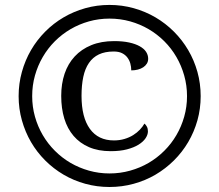

<svg xmlns="http://www.w3.org/2000/svg" viewBox="-20 -745 885 775"><path d="M55.2 -356.9Q55.2 -407.7 68.4 -454.8Q81.5 -502 105.2 -542.7Q128.9 -583.5 162.4 -617.2Q195.8 -650.9 236.6 -674.8Q277.3 -698.7 324.2 -711.9Q371.1 -725.1 421.9 -725.1Q472.7 -725.1 519.8 -711.9Q566.9 -698.7 607.7 -674.8Q648.4 -650.9 682.1 -617.2Q715.8 -583.5 739.7 -542.7Q763.7 -502 776.9 -454.8Q790 -407.7 790 -356.9Q790 -306.2 776.9 -259.3Q763.7 -212.4 739.7 -171.6Q715.8 -130.9 682.1 -97.4Q648.4 -64 607.7 -40Q566.9 -16.1 519.8 -3.2Q472.7 9.8 421.9 9.8Q371.1 9.8 324.2 -3.2Q277.3 -16.1 236.6 -40Q195.8 -64 162.4 -97.4Q128.9 -130.9 105.2 -171.6Q81.5 -212.4 68.4 -259.3Q55.2 -306.2 55.2 -356.9ZM109.9 -356.9Q109.9 -314 121.1 -274.2Q132.3 -234.4 152.6 -199.7Q172.9 -165 201.4 -136.5Q230 -107.9 264.6 -87.6Q299.3 -67.4 339.1 -56.2Q378.9 -44.9 421.9 -44.9Q465.3 -44.9 505.4 -56.2Q545.4 -67.4 580.1 -87.6Q614.7 -107.9 643.3 -136.5Q671.9 -165 692.1 -199.7Q712.4 -234.4 723.6 -274.2Q734.9 -314 734.9 -356.9Q734.9 -399.9 723.6 -439.9Q712.4 -480 692.1 -514.9Q671.9 -549.8 643.3 -578.4Q614.7 -606.9 580.1 -627.2Q545.4 -647.5 505.4 -658.7Q465.3 -669.9 421.9 -669.9Q378.9 -669.9 339.1 -658.7Q299.3 -647.5 264.6 -627.2Q230 -606.9 201.4 -578.4Q172.9 -549.8 152.6 -514.9Q132.3 -480 121.1 -440.2Q109.9 -400.4 109.9 -356.9ZM439.9 -178.2Q462.9 -178.2 482.4 -184.1Q502 -189.9 517.6 -199.7Q533.2 -209.5 544.7 -221.7Q556.2 -233.9 563 -246.1Q568.8 -241.7 573 -233.6Q577.1 -225.6 577.1 -214.8Q577.1 -201.2 567.6 -187Q558.1 -172.9 539.3 -161.1Q520.5 -149.4 492.4 -142.1Q464.4 -134.8 426.8 -134.8Q377 -134.8 339.6 -150.9Q302.2 -167 277.1 -196.3Q252 -225.6 239.5 -266.6Q227.1 -307.6 227.1 -357.9Q227.1 -406.7 240.7 -447.3Q254.4 -487.8 281.5 -517.1Q308.6 -546.4 348.4 -562.7Q388.2 -579.1 440.9 -579.1Q475.6 -579.1 501.2 -573.5Q526.9 -567.9 543.9 -558.3Q561 -548.8 569.6 -535.9Q578.1 -522.9 578.1 -507.8Q578.1 -497.1 572.8 -488.3Q567.4 -479.5 558.1 -473.4Q548.8 -467.3 536.4 -464.1Q523.9 -460.9 509.8 -460.9Q509.8 -475.1 506.1 -488.5Q502.4 -502 494.1 -512.9Q485.8 -523.9 472.4 -530.5Q459 -537.1 439 -537.1Q403.8 -537.1 379.2 -525.4Q354.5 -513.7 338.9 -490.7Q323.2 -467.8 316.2 -434.6Q309.1 -401.4 309.1 -357.9Q309.1 -271.5 342.8 -224.9Q376.5 -178.2 439.9 -178.2Z"/></svg>

Font: Droids
Style: b
Weight: 700
Foundry: Ascender Corporation
Version: Version 1.00 build 113